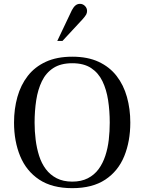

<svg xmlns="http://www.w3.org/2000/svg" viewBox="-20 -967 750 999"><path d="M356 12Q251 12 184 -32.5Q117 -77 85 -154.5Q53 -232 53 -329Q53 -400 70.5 -462.5Q88 -525 124.5 -572Q161 -619 218.5 -645.5Q276 -672 356 -672Q436 -672 493 -645.5Q550 -619 586.5 -572Q623 -525 640.5 -462.5Q658 -400 658 -329Q658 -232 626.5 -154.5Q595 -77 528 -32.5Q461 12 356 12ZM356 -22Q403 -22 437 -39.5Q471 -57 493 -87Q515 -117 528 -156.5Q541 -196 546 -240Q551 -284 551 -329Q551 -390 542.5 -445.5Q534 -501 513 -544.5Q492 -588 454 -613Q416 -638 356 -638Q296 -638 257.5 -613Q219 -588 198 -544.5Q177 -501 168.5 -445.5Q160 -390 160 -329Q160 -284 165.5 -240Q171 -196 183.5 -156.5Q196 -117 218.5 -87Q241 -57 275 -39.5Q309 -22 356 -22ZM278 -754 354 -914Q363 -931 373 -939Q383 -947 396 -947Q411 -947 422 -936Q433 -925 433 -910Q433 -900 428.5 -891.5Q424 -883 409 -866L305 -754Z"/></svg>

Font: Frank Ruhl Libre
Style: Regular
Weight: 400
Designer: Yanek Iontef
Foundry: Fontef
Version: Version 6.004